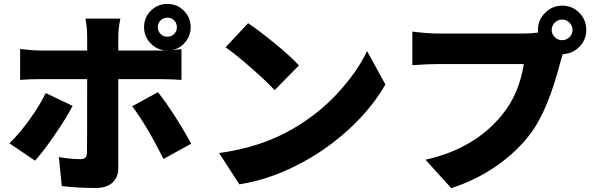

<svg xmlns="http://www.w3.org/2000/svg" viewBox="-20 -895 3040 982"><path d="M213.9 -418.9 351.6 -353.5Q316.4 -287.1 257.8 -202.1Q199.2 -117.2 159.2 -73.2L28.3 -162.1Q79.1 -211.9 130.9 -283.2Q182.6 -354.5 213.9 -418.9ZM801.3 -790.5Q787.1 -776.4 787.1 -755.9Q787.1 -735.4 801.3 -721.2Q815.4 -707 835.9 -707Q856.4 -707 870.6 -721.2Q884.8 -735.4 884.8 -755.9Q884.8 -776.4 870.6 -790.5Q856.4 -804.7 835.9 -804.7Q815.4 -804.7 801.3 -790.5ZM800.8 -490.2H585V-36.1Q585 10.7 555.7 38.6Q526.4 66.4 469.7 66.4Q375 66.4 295.9 56.6L281.2 -91.8Q338.9 -81.1 389.6 -81.1Q409.2 -81.1 416.5 -88.4Q423.8 -95.7 424.8 -115.2Q425.8 -143.6 425.8 -490.2H185.5Q122.1 -490.2 83 -486.3V-644.5Q145.5 -636.7 185.5 -636.7H425.8V-704.1Q425.8 -757.8 417 -799.8H595.7Q585 -750 585 -703.1V-636.7H799.8H825.2Q779.3 -641.6 748 -675.8Q716.8 -710 716.8 -755.9Q716.8 -805.7 751.5 -840.3Q786.1 -875 835.9 -875Q885.7 -875 920.4 -840.3Q955.1 -805.7 955.1 -755.9Q955.1 -712.9 927.7 -679.7Q900.4 -646.5 859.4 -638.7Q865.2 -639.6 882.8 -641.1Q900.4 -642.6 908.2 -643.6V-486.3Q862.3 -490.2 800.8 -490.2ZM656.2 -351.6 788.1 -423.8Q876 -309.6 958 -160.2L816.4 -82Q730.5 -252.9 656.2 -351.6Z M1133.8 -653.3 1249 -776.4Q1305.7 -738.3 1386.2 -672.4Q1466.8 -606.4 1508.8 -560.5L1384.8 -433.6Q1344.7 -477.5 1265.6 -546.9Q1186.5 -616.2 1133.8 -653.3ZM1204.1 47.9 1100.6 -112.3Q1312.5 -140.6 1474.6 -234.4Q1604.5 -308.6 1704.6 -416Q1804.7 -523.4 1857.4 -633.8L1951.2 -462.9Q1890.6 -356.4 1788.6 -256.8Q1686.5 -157.2 1561.5 -84Q1384.8 19.5 1204.1 47.9Z M2855.5 -689.5Q2877 -689.5 2892.6 -705.1Q2908.2 -720.7 2908.2 -742.2Q2908.2 -763.7 2892.6 -779.3Q2877 -794.9 2855.5 -794.9Q2833 -794.9 2817.4 -779.3Q2801.8 -763.7 2801.8 -742.2Q2801.8 -720.7 2817.4 -705.1Q2833 -689.5 2855.5 -689.5ZM2218.8 -723.6H2660.2Q2698.2 -723.6 2732.4 -728.5Q2731.4 -732.4 2731.4 -742.2Q2731.4 -793 2768.1 -829.6Q2804.7 -866.2 2855.5 -866.2Q2906.2 -866.2 2942.4 -830.1Q2978.5 -793.9 2978.5 -742.2Q2978.5 -691.4 2943.4 -655.8Q2908.2 -620.1 2858.4 -618.2Q2849.6 -591.8 2845.7 -576.2Q2782.2 -331.1 2695.3 -213.9Q2626 -121.1 2521.5 -47.9Q2417 25.4 2288.1 67.4L2156.2 -78.1Q2407.2 -133.8 2548.8 -308.6Q2634.8 -414.1 2659.2 -567.4H2218.8Q2168 -567.4 2088.9 -561.5V-733.4Q2167 -723.6 2218.8 -723.6Z"/></svg>

Font: Gen Shin Gothic Monospace Heavy
Style: Bold
Weight: 800
Designer: [Source Han Sans]
Ryoko NISHIZUKA  (kana & ideographs); Paul D. Hunt (Latin, Greek & Cyrillic); Wenlong ZHANG  (bopomofo
Version: Version 1.002.20150607